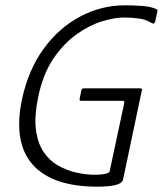

<svg xmlns="http://www.w3.org/2000/svg" viewBox="-20 -698 614 724"><path d="M444 -21Q442 -10 426.5 -4Q411 2 390 4Q369 6 348 6Q177 6 103 -77.5Q29 -161 63 -324Q87 -435 144.5 -514Q202 -593 282 -635.5Q362 -678 451 -678Q478 -678 511 -676Q544 -674 564 -666Q570 -664 572.5 -661.5Q575 -659 573 -653L566 -620Q564 -612 561 -610Q558 -608 554 -610Q532 -624 505 -628Q478 -632 448 -632Q412 -632 364.5 -617.5Q317 -603 268.5 -568.5Q220 -534 181 -476.5Q142 -419 124 -332Q109 -260 115.5 -209Q122 -158 144.5 -125Q167 -92 199.5 -73.5Q232 -55 268.5 -47Q305 -39 338 -39Q382 -39 393 -50L448 -307Q450 -314 447.5 -316Q445 -318 440 -318H285Q282 -318 281 -319.5Q280 -321 280 -324L287 -358Q288 -361 290 -363Q292 -365 295 -365H505Q513 -365 515 -362.5Q517 -360 514 -353Z"/></svg>

Font: Glory Light
Style: Italic
Weight: 300
Italic angle: -12°
Version: Version 1.011